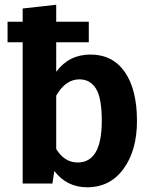

<svg xmlns="http://www.w3.org/2000/svg" viewBox="-20 -777 638 813"><path d="M363 -546Q457 -546 508.5 -472Q560 -398 560 -265Q560 -140 503 -62Q446 16 349 16Q263 16 210 -53L202 0H76V-598H12V-685H76V-741L218 -757V-685H356V-598H218V-473Q272 -546 363 -546ZM309 -89Q411 -89 411 -265Q411 -362 386.5 -401.5Q362 -441 316 -441Q258 -441 218 -372V-146Q253 -89 309 -89Z"/></svg>

Font: Fira Sans SemiBold
Style: Regular
Weight: 600
Designer: bBox Type GmbH & Carrois Corporate GbR & Edenspiekermann AG
Foundry: bBox Type GmbH & Carrois Corporate GbR & Edenspiekermann AG
Version: Version 4.301;PS 004.301;hotconv 1.0.88;makeotf.lib2.5.64775